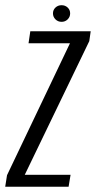

<svg xmlns="http://www.w3.org/2000/svg" viewBox="-39 -710 365 730"><path d="M-19.2 0 -12.3 -43.9 227 -545.5H69.5L76.2 -591H305.8L300.5 -553.7L55.2 -45.5H229.3L221.8 0ZM195.2 -627Q181.4 -627 171.9 -636.4Q162.4 -645.8 162.4 -659.1Q162.4 -672.4 171.9 -681.3Q181.4 -690.2 195.2 -690.2Q208.9 -690.2 218.3 -681.3Q227.7 -672.4 227.7 -659.1Q227.7 -645.8 218.3 -636.4Q208.9 -627 195.2 -627Z"/></svg>

Font: Alumni Sans SC Thin
Style: Italic
Weight: 100
Italic angle: -8°
Designer: Robert E. Leuschke
Foundry: Robert E. Leuschke
Version: Version 1.016